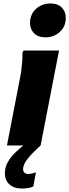

<svg xmlns="http://www.w3.org/2000/svg" viewBox="-20 -838 399 1106"><path d="M243 -623Q198 -623 175.5 -647Q153 -671 153 -705Q153 -756 187.5 -787Q222 -818 270 -818Q314 -818 336.5 -794Q359 -770 359 -736Q359 -685 324.5 -654Q290 -623 243 -623ZM20 0 94 -382Q99 -406 102.5 -432Q106 -458 108 -484.5Q110 -511 109 -536L117 -547H320L214 0ZM172 236Q158 243 141 245.5Q124 248 106 248Q60 248 34 224Q8 200 8 161Q8 124 26.5 93Q45 62 72.5 36.5Q100 11 126 -10L214 0Q165 44 139 77Q113 110 113 136Q113 148 120 156Q127 164 143 164Q162 164 184 155H187Z"/></svg>

Font: Kufam ExtraBold
Style: Italic
Weight: 800
Italic angle: -11°
Designer: Artur Schmal
Foundry: Original Type
Version: Version 1.301; ttfautohint (v1.8.3)